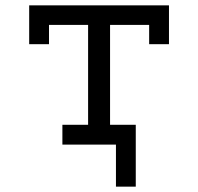

<svg xmlns="http://www.w3.org/2000/svg" viewBox="-20 -540 740 717"><path d="M413 157V0H213V-74H309V-447H163V-375H89V-520H611V-375H537V-447H391V-74H487V157Z"/></svg>

Font: Iosevka Etoile
Style: Regular
Weight: 400
Designer: Belleve Invis
Foundry: Belleve Invis
Version: Version 33.2.4